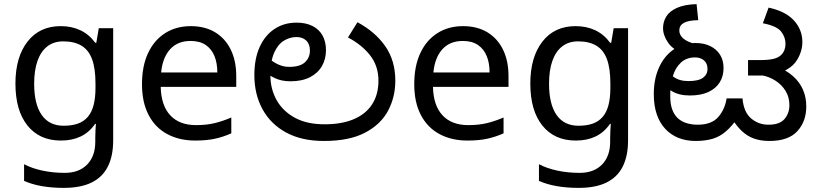

<svg xmlns="http://www.w3.org/2000/svg" viewBox="-20 -673 3972 933"><path d="M275 -546Q328 -546 370.5 -526Q413 -506 443 -465H448L460 -536H530V9Q530 85 504 136.5Q478 188 425 214Q372 240 290 240Q232 240 183.5 231.5Q135 223 97 206V125Q135 145 186 156Q237 167 295 167Q364 167 403.5 126.5Q443 86 443 16V-5Q443 -17 444 -39.5Q445 -62 446 -71H442Q414 -30 372.5 -10Q331 10 276 10Q172 10 113.5 -63Q55 -136 55 -267Q55 -395 113.5 -470.5Q172 -546 275 -546ZM287 -472Q242 -472 210.5 -448Q179 -424 162.5 -378Q146 -332 146 -266Q146 -167 182.5 -114.5Q219 -62 289 -62Q330 -62 359 -72.5Q388 -83 407 -105.5Q426 -128 435 -163Q444 -198 444 -246V-267Q444 -340 427.5 -385Q411 -430 376 -451Q341 -472 287 -472Z M907 -546Q976 -546 1025.5 -516Q1075 -486 1101.5 -431.5Q1128 -377 1128 -304V-251H761Q763 -160 807.5 -112.5Q852 -65 932 -65Q983 -65 1022.5 -74.5Q1062 -84 1104 -102V-25Q1063 -7 1023 1.5Q983 10 928 10Q852 10 793.5 -21Q735 -52 702.5 -113.5Q670 -175 670 -264Q670 -352 699.5 -415Q729 -478 782.5 -512Q836 -546 907 -546ZM906 -474Q843 -474 806.5 -433.5Q770 -393 763 -321H1036Q1036 -367 1022 -401Q1008 -435 979.5 -454.5Q951 -474 906 -474Z M1554 12Q1446 12 1370.5 -29Q1295 -70 1255.5 -142.5Q1216 -215 1216 -308Q1216 -387 1241.5 -444Q1267 -501 1313.5 -532Q1360 -563 1421 -563Q1466 -563 1498 -547Q1530 -531 1547 -501Q1564 -471 1564 -429Q1564 -386 1544.5 -352Q1525 -318 1486.5 -298Q1448 -278 1391 -278Q1369 -278 1350 -282Q1331 -286 1315.5 -293.5Q1300 -301 1287 -309L1297 -380Q1307 -373 1320.5 -365.5Q1334 -358 1350 -353Q1366 -348 1385 -348Q1438 -348 1462 -370.5Q1486 -393 1486 -427Q1486 -459 1468 -476Q1450 -493 1421 -493Q1388 -493 1359 -475Q1330 -457 1312 -416Q1294 -375 1294 -306Q1294 -241 1324 -187Q1354 -133 1412.5 -101Q1471 -69 1557 -69Q1641 -69 1699.5 -94Q1758 -119 1788.5 -166.5Q1819 -214 1819 -281Q1819 -352 1779 -403.5Q1739 -455 1671 -491L1717 -565Q1804 -518 1852.5 -448Q1901 -378 1901 -281Q1901 -201 1865.5 -134.5Q1830 -68 1753.5 -28Q1677 12 1554 12Z M2230 -546Q2299 -546 2348.5 -516Q2398 -486 2424.5 -431.5Q2451 -377 2451 -304V-251H2084Q2086 -160 2130.5 -112.5Q2175 -65 2255 -65Q2306 -65 2345.5 -74.5Q2385 -84 2427 -102V-25Q2386 -7 2346 1.5Q2306 10 2251 10Q2175 10 2116.5 -21Q2058 -52 2025.5 -113.5Q1993 -175 1993 -264Q1993 -352 2022.5 -415Q2052 -478 2105.5 -512Q2159 -546 2230 -546ZM2229 -474Q2166 -474 2129.5 -433.5Q2093 -393 2086 -321H2359Q2359 -367 2345 -401Q2331 -435 2302.5 -454.5Q2274 -474 2229 -474Z M2777 -546Q2830 -546 2872.5 -526Q2915 -506 2945 -465H2950L2962 -536H3032V9Q3032 85 3006 136.5Q2980 188 2927 214Q2874 240 2792 240Q2734 240 2685.5 231.5Q2637 223 2599 206V125Q2637 145 2688 156Q2739 167 2797 167Q2866 167 2905.5 126.5Q2945 86 2945 16V-5Q2945 -17 2946 -39.5Q2947 -62 2948 -71H2944Q2916 -30 2874.5 -10Q2833 10 2778 10Q2674 10 2615.5 -63Q2557 -136 2557 -267Q2557 -395 2615.5 -470.5Q2674 -546 2777 -546ZM2789 -472Q2744 -472 2712.5 -448Q2681 -424 2664.5 -378Q2648 -332 2648 -266Q2648 -167 2684.5 -114.5Q2721 -62 2791 -62Q2832 -62 2861 -72.5Q2890 -83 2909 -105.5Q2928 -128 2937 -163Q2946 -198 2946 -246V-267Q2946 -340 2929.5 -385Q2913 -430 2878 -451Q2843 -472 2789 -472Z M3360 12Q3315 12 3278 -2.5Q3241 -17 3213.5 -46Q3186 -75 3171.5 -117.5Q3157 -160 3157 -216Q3157 -288 3182 -344Q3207 -400 3252.5 -432Q3298 -464 3360 -464Q3401 -464 3431.5 -449Q3462 -434 3479 -407Q3496 -380 3496 -342Q3496 -303 3477.5 -273Q3459 -243 3422.5 -226Q3386 -209 3332 -209Q3280 -209 3245 -230Q3210 -251 3191 -274L3211 -340Q3224 -322 3252 -300.5Q3280 -279 3325 -279Q3374 -279 3396 -295Q3418 -311 3418 -338Q3418 -365 3401 -379.5Q3384 -394 3358 -394Q3316 -394 3289 -369Q3262 -344 3249.5 -303Q3237 -262 3237 -215V-205Q3237 -165 3247.5 -138.5Q3258 -112 3276 -96.5Q3294 -81 3318.5 -74Q3343 -67 3370 -67Q3437 -67 3469.5 -103.5Q3502 -140 3511 -195H3588Q3594 -128 3630 -97.5Q3666 -67 3714 -67Q3769 -67 3792.5 -95Q3816 -123 3816 -162Q3816 -201 3797.5 -231Q3779 -261 3749 -280.5Q3719 -300 3683 -307L3751 -352Q3801 -332 3833.5 -303Q3866 -274 3882 -237Q3898 -200 3898 -156Q3898 -83 3854.5 -35.5Q3811 12 3719 12Q3676 12 3643 0Q3610 -12 3583.5 -37.5Q3557 -63 3534 -102L3567 -103Q3537 -60 3507.5 -34.5Q3478 -9 3442.5 1.5Q3407 12 3360 12ZM3306 -412Q3252 -429 3227 -465Q3202 -501 3202 -536Q3202 -567 3217.5 -592.5Q3233 -618 3269 -634.5Q3305 -651 3365 -653L3373 -575Q3324 -574 3302.5 -561.5Q3281 -549 3281 -525Q3281 -502 3301.5 -485Q3322 -468 3363 -458ZM3615 -306V-381H3672Q3715 -381 3739 -387Q3763 -393 3776 -406Q3787 -417 3792 -430.5Q3797 -444 3797 -460Q3797 -493 3775.5 -520Q3754 -547 3687 -560L3715 -636Q3798 -618 3838.5 -573Q3879 -528 3879 -469Q3879 -425 3854 -383Q3829 -341 3770 -320Q3757 -316 3747 -312.5Q3737 -309 3725.5 -307.5Q3714 -306 3694 -306Z"/></svg>

Font: lkannada85
Style: Book
Weight: 400
Designer: Jelle Bosma - Monotype Design Team
Foundry: Monotype Imaging Inc.
Version: Version 2.003